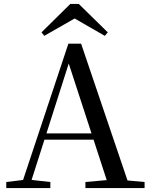

<svg xmlns="http://www.w3.org/2000/svg" viewBox="-20 -960 766 980"><path d="M382 -940 530 -795 515 -777 329 -884H393L206 -777L192 -795L339 -940ZM12 0V-31L111 -43H129L237 -31V0ZM84 0 329 -737H394L644 0H538L320 -669H341L337 -655L128 0ZM193 -247 197 -279H505L510 -247ZM416 0V-31L550 -43H586L718 -31V0Z"/></svg>

Font: Noto Serif TC ExtraLight Medium
Style: Regular
Weight: 500
Version: Version 2.002-H1;hotconv 1.1.0;makeotfexe 2.6.0